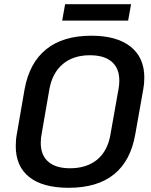

<svg xmlns="http://www.w3.org/2000/svg" viewBox="-20 -882 721 914"><path d="M55 -186Q55 -218 60 -243L97 -457Q120 -583 200 -647.5Q280 -712 415 -712Q536 -712 601.5 -660Q667 -608 667 -513Q667 -482 662 -457L624 -243Q602 -116 522.5 -52Q443 12 307 12Q184 12 119.5 -39Q55 -90 55 -186ZM506 -243 544 -457Q548 -477 548 -498Q548 -557 512 -588Q476 -619 408 -619Q329 -619 279 -577Q229 -535 215 -457L178 -243Q174 -223 174 -202Q174 -143 210 -112Q246 -81 313 -81Q393 -81 443 -122.5Q493 -164 506 -243ZM290 -862H604L590 -784H276Z"/></svg>

Font: KoHo SemiBold
Style: Italic
Weight: 600
Italic angle: -10°
Version: Version 1.000; ttfautohint (v1.6)